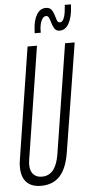

<svg xmlns="http://www.w3.org/2000/svg" viewBox="-60 -929 463 974"><g transform="rotate(-5 171.0 -442.0)"><path d="M109 10Q61 10 35.5 -16.5Q10 -43 10 -94Q10 -105 10.5 -111.5Q11 -118 13 -130L102 -700H150L60 -126Q53 -84 68.5 -60Q84 -36 118 -36Q188 -36 205 -142L293 -700H342L254 -150Q241 -67 205.5 -28.5Q170 10 109 10ZM144 -764Q144 -770 144.5 -775Q145 -780 145 -785Q148 -831 165 -859Q182 -887 211 -887Q230 -887 239 -875.5Q248 -864 252.5 -848Q257 -832 261.5 -820Q266 -808 276 -808Q288 -808 295 -822.5Q302 -837 304.5 -855.5Q307 -874 308 -886Q308 -887 308 -889.5Q308 -892 308 -894H340Q340 -891 339.5 -887.5Q339 -884 339 -880Q336 -828 318.5 -797Q301 -766 272 -766Q255 -766 246.5 -778Q238 -790 233.5 -806Q229 -822 224 -834Q219 -846 209 -846Q194 -846 184.5 -824.5Q175 -803 175 -773V-764Z"/></g></svg>

Font: Georama ExtraCondensed Light
Style: Italic
Weight: 300
Width: 2
Italic angle: -9°
Designer: Jean-Baptiste Levee
Foundry: Production Type
Version: Version 1.000